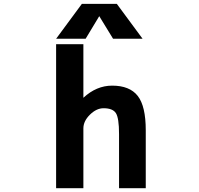

<svg xmlns="http://www.w3.org/2000/svg" viewBox="-20 -982 1040 1004"><path d="M499 -897.5 427.7 -779.3H273.4L408.2 -961.9H590.8L725.6 -779.3H571.3ZM416 -470.7Q484.4 -534.2 566.4 -534.2Q658.2 -534.2 700.2 -480.5Q742.2 -426.8 742.2 -300.8V2H602.5V-281.2Q602.5 -365.2 585.9 -390.6Q569.3 -416 521.5 -416Q484.4 -416 450.2 -382.3Q416 -348.6 416 -310.5V2H273.4V-751H416Z"/></svg>

Font: Gen Shin Gothic Monospace Bold
Style: Bold
Weight: 700
Designer: [Source Han Sans]
Ryoko NISHIZUKA  (kana & ideographs); Paul D. Hunt (Latin, Greek & Cyrillic); Wenlong ZHANG  (bopomofo
Version: Version 1.002.20150607